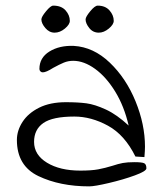

<svg xmlns="http://www.w3.org/2000/svg" viewBox="-20 -662 546 682"><path d="M40 -165Q40 -198 60 -229Q80 -260 119 -279.5Q158 -299 214 -299Q257 -299 287 -295Q317 -291 356 -273Q395 -255 437 -216Q421 -285 389 -337Q357 -389 317.5 -417.5Q278 -446 240 -446Q222 -446 206.5 -439.5Q191 -433 169 -421Q144 -405 132 -405Q127 -405 123.5 -408.5Q120 -412 120 -417Q120 -457 155.5 -479Q191 -501 242 -499Q312 -495 370 -439.5Q428 -384 461.5 -302Q495 -220 495 -141Q495 -128 493 -104L461 -106Q423 -183 363.5 -215.5Q304 -248 244 -248Q167 -248 134 -225Q101 -202 101 -158Q101 -112 147 -84Q193 -56 265 -56Q305 -56 329 -60.5Q353 -65 379 -73Q400 -80 416 -83Q432 -86 457 -86Q485 -86 492.5 -82Q500 -78 500 -64Q500 -54 459 -39Q418 -24 367 -12Q316 0 297 0Q193 0 116.5 -36.5Q40 -73 40 -165ZM127 -593Q127 -602 143.5 -622Q160 -642 169 -642Q198 -642 213 -625Q228 -608 228 -588Q228 -575 210.5 -560.5Q193 -546 174 -546Q155 -546 141 -562.5Q127 -579 127 -593ZM284 -593Q284 -602 300.5 -622Q317 -642 327 -642Q354 -642 369 -625Q384 -608 384 -588Q384 -575 366.5 -560.5Q349 -546 331 -546Q310 -546 297 -562.5Q284 -579 284 -593Z"/></svg>

Font: Indie Flower
Style: Regular
Weight: 400
Designer: Kimberly Geswein
Foundry: Kimberly Geswein
Version: Version 2.000